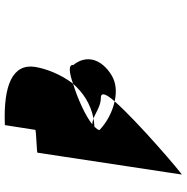

<svg xmlns="http://www.w3.org/2000/svg" viewBox="-8 -728 785 808"><g transform="rotate(-90 384.0 -324.5)"><path d="M145 -559 53 48C52 54 274 -135 361 -234C315 -244 271 -268 240 -298C241 -305 247 -311 254 -319C266 -320 278 -321 289 -323C281 -326 272 -328 264 -328C301 -358 376 -391 435 -409C476 -461 499 -526 506 -569C520 -662 432 -703 261 -696L241 -568C240 -564 145 -562 145 -559ZM289 -323C315 -313 342 -292 376 -292C402 -292 391 -268 361 -234C403 -225 439 -228 471 -247C539 -289 559 -352 514 -408C517 -430 480 -425 435 -409C399 -368 351 -335 289 -323Z"/></g></svg>

Font: Ampere
Style: SCExtIta
Weight: 400
Version: Version 1